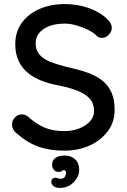

<svg xmlns="http://www.w3.org/2000/svg" viewBox="-20 -730 625 943"><path d="M296 10Q224 10 168 -10Q112 -30 61 -76Q50 -84 44.5 -95.5Q39 -107 39 -119Q39 -138 53 -153Q67 -168 88 -168Q104 -168 118 -157Q156 -122 197.5 -104Q239 -86 295 -86Q335 -86 368.5 -99Q402 -112 422 -134Q442 -156 442 -185Q442 -221 421.5 -244.5Q401 -268 362.5 -283.5Q324 -299 270 -310Q220 -319 180.5 -335Q141 -351 113 -375.5Q85 -400 70 -434Q55 -468 55 -513Q55 -574 87 -618Q119 -662 174 -686Q229 -710 298 -710Q361 -710 416 -690.5Q471 -671 505 -638Q529 -617 529 -593Q529 -575 514.5 -559.5Q500 -544 481 -544Q467 -544 457 -552Q441 -569 414 -582.5Q387 -596 356.5 -605Q326 -614 298 -614Q253 -614 221 -601.5Q189 -589 172 -567.5Q155 -546 155 -517Q155 -483 174.5 -461Q194 -439 229 -425.5Q264 -412 309 -401Q364 -389 407.5 -374Q451 -359 481 -335.5Q511 -312 527 -277Q543 -242 543 -190Q543 -130 509 -85Q475 -40 419.5 -15Q364 10 296 10ZM369 105Q369 126 356.5 146.5Q344 167 323 180Q302 193 276 193Q253 193 242.5 183.5Q232 174 232 165Q232 153 238 148Q244 143 251 143Q256 143 264 145.5Q272 148 281 148Q291 147 297.5 139.5Q304 132 304 118Q304 106 294 106Q287 106 284 110Q281 114 268 114Q254 115 245 104.5Q236 94 236 78Q236 56 253 45Q270 34 298 34Q329 34 349 52.5Q369 71 369 105Z"/></svg>

Font: Quicksand SemiBold
Style: Regular
Weight: 600
Designer: Andrew Paglinawan
Foundry: Andrew Paglinawan
Version: Version 3.004